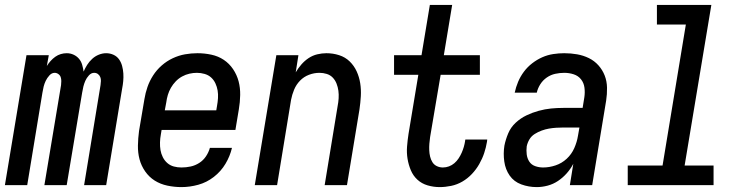

<svg xmlns="http://www.w3.org/2000/svg" viewBox="-33 -755 3053 783"><path d="M-13 0 75 -530H166L158 -486Q165 -497 173.5 -506.5Q182 -516 192.5 -523.5Q203 -531 215 -534.5Q227 -538 239 -538Q239 -538 239 -538Q239 -538 239 -538Q254 -538 267 -532Q280 -526 289 -515.5Q298 -505 302 -491Q306 -477 308 -463Q314 -477 322.5 -490.5Q331 -504 343 -515Q355 -526 370 -532Q385 -538 400 -538Q416 -538 430 -531.5Q444 -525 452.5 -513Q461 -501 465 -486Q469 -471 470 -455.5Q471 -440 469.5 -424Q468 -408 465 -393L400 0H310L377 -408Q378 -416 378.5 -424.5Q379 -433 376 -440.5Q373 -448 366.5 -453Q360 -458 351 -458Q339 -458 329.5 -447.5Q320 -437 315 -425.5Q310 -414 307 -402Q304 -390 302 -377L239 0H148L216 -408Q217 -416 217 -424.5Q217 -433 214.5 -440.5Q212 -448 205 -453Q198 -458 190 -458Q178 -458 168.5 -447.5Q159 -437 153.5 -425.5Q148 -414 145 -402Q142 -390 140 -377L78 0Z M707 8Q678 8 649.5 2Q621 -4 598 -18.5Q575 -33 559 -56Q543 -79 536 -105.5Q529 -132 529.5 -161.5Q530 -191 534 -221L556 -351Q560 -376 568.5 -400.5Q577 -425 591.5 -447.5Q606 -470 626.5 -488Q647 -506 671.5 -517.5Q696 -529 721.5 -533.5Q747 -538 772 -538Q801 -538 829 -532Q857 -526 879.5 -511Q902 -496 917.5 -473Q933 -450 940 -423.5Q947 -397 946.5 -367.5Q946 -338 941 -309L927 -225H626L623 -207Q620 -191 619.5 -174.5Q619 -158 621.5 -143Q624 -128 631 -114Q638 -100 649.5 -90Q661 -80 676 -76Q691 -72 707 -72Q726 -72 744.5 -76Q763 -80 779.5 -90.5Q796 -101 807 -117.5Q818 -134 823 -152H913Q905 -118 886.5 -87Q868 -56 839 -33.5Q810 -11 775.5 -1.5Q741 8 707 8ZM639 -305H849L852 -323Q855 -339 856 -355Q857 -371 854.5 -386Q852 -401 845.5 -415Q839 -429 828 -439Q817 -449 801.5 -453.5Q786 -458 770 -458Q770 -458 770 -458Q770 -458 770 -458Q755 -458 739.5 -454.5Q724 -451 709.5 -443Q695 -435 683.5 -423Q672 -411 664 -397Q656 -383 651.5 -368Q647 -353 645 -337Z M1006 0 1094 -530H1184L1173 -460Q1183 -477 1196 -492Q1209 -507 1225.5 -518Q1242 -529 1261 -533.5Q1280 -538 1298 -538Q1325 -538 1350 -530Q1375 -522 1393 -504.5Q1411 -487 1421.5 -464Q1432 -441 1436 -415.5Q1440 -390 1438.5 -363Q1437 -336 1433 -309L1382 0H1291L1344 -323Q1347 -338 1348 -354Q1349 -370 1347 -385Q1345 -400 1339.5 -414Q1334 -428 1324 -438.5Q1314 -449 1299.5 -453.5Q1285 -458 1270 -458Q1248 -458 1227 -450Q1206 -442 1190.5 -426Q1175 -410 1166.5 -389.5Q1158 -369 1154 -348L1097 0Z M1760 8Q1735 8 1711 1Q1687 -6 1669.5 -22Q1652 -38 1642.5 -60.5Q1633 -83 1629 -107.5Q1625 -132 1627 -157.5Q1629 -183 1633 -209L1673 -450H1574V-530H1686L1720 -735H1811L1777 -530H1924V-450H1764L1721 -196Q1719 -182 1718 -169Q1717 -156 1717.5 -142.5Q1718 -129 1721 -116.5Q1724 -104 1730.5 -93.5Q1737 -83 1748.5 -77.5Q1760 -72 1773 -72Q1786 -72 1798 -76.5Q1810 -81 1820 -89.5Q1830 -98 1837.5 -109.5Q1845 -121 1850 -132.5Q1855 -144 1858.5 -156Q1862 -168 1864 -181Q1864 -182 1864 -183.5Q1864 -185 1865 -186H1954Q1954 -184 1953.5 -181.5Q1953 -179 1953 -177Q1949 -153 1941.5 -130.5Q1934 -108 1921.5 -86Q1909 -64 1891.5 -45.5Q1874 -27 1852.5 -14.5Q1831 -2 1807 3Q1783 8 1760 8Z M2156 8Q2123 8 2093 -3Q2063 -14 2045.5 -39Q2028 -64 2023.5 -96.5Q2019 -129 2024 -161Q2029 -186 2039.5 -211Q2050 -236 2070 -254.5Q2090 -273 2114 -284.5Q2138 -296 2163.5 -303Q2189 -310 2214 -312.5Q2239 -315 2265 -315H2343L2350 -358Q2353 -378 2350.5 -397.5Q2348 -417 2336.5 -431.5Q2325 -446 2306.5 -452Q2288 -458 2268 -458Q2250 -458 2231.5 -454Q2213 -450 2197 -439Q2181 -428 2170.5 -411.5Q2160 -395 2156 -377H2066Q2071 -400 2080 -421.5Q2089 -443 2103.5 -462.5Q2118 -482 2137.5 -497Q2157 -512 2178.5 -521.5Q2200 -531 2223 -534.5Q2246 -538 2268 -538Q2295 -538 2320.5 -533.5Q2346 -529 2368.5 -518Q2391 -507 2407.5 -488.5Q2424 -470 2433 -447Q2442 -424 2442.5 -397.5Q2443 -371 2439 -345L2382 0H2291L2305 -87Q2294 -66 2278 -48Q2262 -30 2242.5 -17Q2223 -4 2200.5 2Q2178 8 2156 8ZM2182 -72Q2207 -72 2232.5 -80.5Q2258 -89 2278 -107.5Q2298 -126 2309 -151Q2320 -176 2324 -201L2330 -235H2265Q2250 -235 2235 -234Q2220 -233 2205.5 -230.5Q2191 -228 2176 -222.5Q2161 -217 2147.5 -208.5Q2134 -200 2126 -186.5Q2118 -173 2115 -158Q2113 -142 2115 -125.5Q2117 -109 2125.5 -96Q2134 -83 2149.5 -77.5Q2165 -72 2182 -72Z M2527 0V-80H2669L2764 -655H2646V-735H2868L2759 -80H2877V0Z"/></svg>

Font: Iosevka Curly Medium Oblique
Style: Regular
Weight: 500
Italic angle: -9°
Monospace: yes
Designer: Belleve Invis
Foundry: Belleve Invis
Version: Version 11.1.0; ttfautohint (v1.8.3)